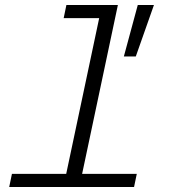

<svg xmlns="http://www.w3.org/2000/svg" viewBox="-20 -752 690 772"><path d="M235 0 390 -732H454L299 0ZM17 0 28 -53H530L519 0ZM236 -679 247 -732H422L411 -679ZM478 -525 534 -732H599L526 -525Z"/></svg>

Font: Azeret Mono ExtraLight
Style: Italic
Weight: 250
Italic angle: -12°
Designer: Martin Vácha
Foundry: Displaay
Version: Version 1.002